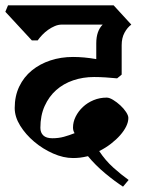

<svg xmlns="http://www.w3.org/2000/svg" viewBox="-33 -659 539 718"><path d="M240 -446Q281 -446 327 -438V-497Q327 -543 351 -567H198Q185 -567 172 -561.5Q159 -556 147 -547.5Q135 -539 125 -528.5Q115 -518 108 -508H86L-13 -615L-3 -639H392L458 -567Q443 -556 432.5 -536.5Q422 -517 422 -490V-380L405 -366Q386 -368 362.5 -369.5Q339 -371 319 -371Q277 -371 240.5 -358.5Q204 -346 177 -322Q150 -298 134 -262.5Q118 -227 118 -181Q118 -163 129 -152.5Q140 -142 163 -142Q186 -142 206 -147.5Q226 -153 246 -161Q240 -170 240 -182Q240 -203 250 -223Q260 -243 277 -259Q294 -275 317 -284.5Q340 -294 366 -294Q376 -294 390 -285.5Q404 -277 417 -265Q430 -253 438.5 -240Q447 -227 447 -218Q447 -203 439 -186.5Q431 -170 416.5 -153.5Q402 -137 382 -121.5Q362 -106 338 -94Q361 -59 390.5 -32.5Q420 -6 448 14L427 39Q413 30 395.5 17Q378 4 360 -11Q342 -26 325.5 -42.5Q309 -59 296 -75Q279 -71 266.5 -69.5Q254 -68 240 -68Q204 -68 165.5 -85Q127 -102 95 -129Q63 -156 42.5 -189Q22 -222 22 -255Q22 -300 39 -335.5Q56 -371 86 -395.5Q116 -420 155.5 -433Q195 -446 240 -446Z"/></svg>

Font: Jaini
Style: Regular
Weight: 400
Designer: Girish Dalvi, Maithili Shingre
Foundry: Ek Type
Version: Version 1.001;PS 1.000;hotconv 16.6.51;makeotf.lib2.5.65220